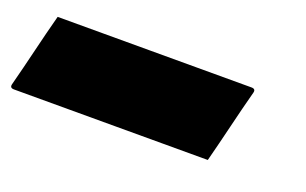

<svg xmlns="http://www.w3.org/2000/svg" viewBox="-132 -118 772 485"><g transform="rotate(20 254.5 124.0)"><path d="M-40 19H481Q493 19 490 30Q477 79 465 129Q453 179 440 229H-81Q-93 229 -90 218Q-77 168 -65 118Q-53 68 -40 19Z"/></g></svg>

Font: Recursive Sn Lnr St XBk
Style: Italic
Weight: 1000
Italic angle: -15°
Version: Version 1.079;hotconv 1.0.112;makeotfexe 2.5.65598; ttfautoh